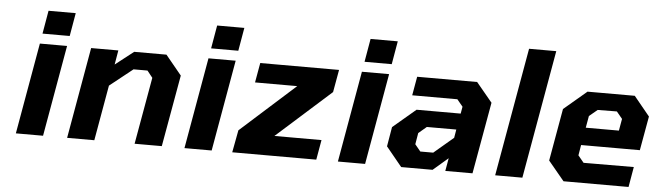

<svg xmlns="http://www.w3.org/2000/svg" viewBox="-47 -917 3758 1097"><g transform="rotate(5 1832.0 -368.5)"><path d="M171 -581 194 -714H350L327 -581ZM69 0 161 -523H317L225 0Z M363 0 455 -523H611L597 -441L702 -523H887L979 -411L906 0H750L818 -384L787 -423H707L575 -318L519 0Z M1138 -581 1161 -714H1317L1294 -581ZM1036 0 1128 -523H1284L1192 0Z M1310 0 1334 -128 1647 -409H1405L1425 -522H1877L1854 -393L1542 -114H1812L1792 0Z M2018 -581 2041 -714H2197L2174 -581ZM1916 0 2008 -523H2164L2072 0Z M2279 0 2188 -111 2207 -223 2338 -334H2591L2598 -374L2565 -414H2306L2325 -522H2669L2761 -411L2688 0H2532L2545 -74L2459 0ZM2380 -98H2454L2566 -193L2574 -241H2405L2359 -202L2348 -137Z M2818 0 2948 -737H3104L2974 0Z M3210 0 3118 -111 3171 -411 3302 -522H3573L3664 -411L3629 -215H3292L3282 -155L3315 -115L3603 -116L3583 0ZM3310 -316H3500L3512 -384L3479 -424L3369 -423L3322 -384Z"/></g></svg>

Font: Tomorrow SemiBold
Style: Italic
Weight: 600
Italic angle: -10°
Designer: Tony de Marco, Monica Rizzolli
Foundry: Just in Type
Version: Version 2.002